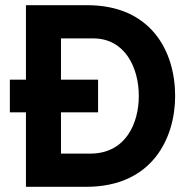

<svg xmlns="http://www.w3.org/2000/svg" viewBox="-20 -720 750 740"><path d="M80 -287V0H312C569 0 655 -190 655 -350C655 -524 561 -700 316 -700H80V-413H18V-287ZM328 -128H215V-287H358V-413H215V-572H339C462 -572 515 -459 515 -350C515 -247 466 -128 328 -128Z"/></svg>

Font: Overpass ExtraBold
Style: Regular
Weight: 800
Designer: Delve Withrington, Thomas Jockin
Foundry: Delve Fonts
Version: Version 3.000;DELV;Overpass